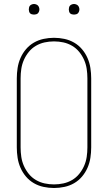

<svg xmlns="http://www.w3.org/2000/svg" viewBox="-20 -932 540 960"><path d="M250 8Q224 8 198 2.5Q172 -3 149.5 -16Q127 -29 110 -49Q93 -69 82.5 -93Q72 -117 68 -143Q64 -169 64 -195V-540Q64 -566 68 -592Q72 -618 82.5 -642Q93 -666 110 -686Q127 -706 149.5 -719Q172 -732 198 -737.5Q224 -743 250 -743Q276 -743 302 -737.5Q328 -732 350.5 -719Q373 -706 390 -686Q407 -666 417.5 -642Q428 -618 432 -592Q436 -566 436 -540V-195Q436 -169 432 -143Q428 -117 417.5 -93Q407 -69 390 -49Q373 -29 350.5 -16Q328 -3 302 2.5Q276 8 250 8ZM250 -10Q274 -10 297 -15Q320 -20 340.5 -32Q361 -44 376 -62.5Q391 -81 400.5 -102.5Q410 -124 413.5 -147.5Q417 -171 417 -195V-540Q417 -564 413.5 -587.5Q410 -611 400.5 -632.5Q391 -654 376 -672.5Q361 -691 340.5 -703Q320 -715 297 -720Q274 -725 250 -725Q226 -725 203 -720Q180 -715 159.5 -703Q139 -691 124 -672.5Q109 -654 99.5 -632.5Q90 -611 86.5 -587.5Q83 -564 83 -540V-195Q83 -171 86.5 -147.5Q90 -124 99.5 -102.5Q109 -81 124 -62.5Q139 -44 159.5 -32Q180 -20 203 -15Q226 -10 250 -10ZM350 -859Q345 -859 339.5 -860.5Q334 -862 330.5 -865.5Q327 -869 325.5 -874.5Q324 -880 324 -885Q324 -890 325.5 -895.5Q327 -901 330.5 -904.5Q334 -908 339.5 -910Q345 -912 350 -912Q355 -912 360.5 -910Q366 -908 369.5 -904.5Q373 -901 375 -895.5Q377 -890 377 -885Q377 -880 375 -874.5Q373 -869 369.5 -865.5Q366 -862 360.5 -860.5Q355 -859 350 -859ZM150 -859Q145 -859 139.5 -860.5Q134 -862 130.5 -865.5Q127 -869 125.5 -874.5Q124 -880 124 -885Q124 -890 125.5 -895.5Q127 -901 130.5 -904.5Q134 -908 139.5 -910Q145 -912 150 -912Q155 -912 160.5 -910Q166 -908 169.5 -904.5Q173 -901 175 -895.5Q177 -890 177 -885Q177 -880 175 -874.5Q173 -869 169.5 -865.5Q166 -862 160.5 -860.5Q155 -859 150 -859Z"/></svg>

Font: Iosevka Thin
Style: Regular
Weight: 100
Monospace: yes
Designer: Belleve Invis
Foundry: Belleve Invis
Version: Version 32.5.0; ttfautohint (v1.8.4)